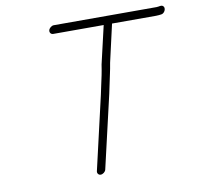

<svg xmlns="http://www.w3.org/2000/svg" viewBox="-77 -712 858 838"><g transform="rotate(-10 352.0 -293.0)"><path d="M191 -612C189 -602 196 -594 205 -594H429L390 -426C387 -408 385 -393 382 -380C376 -356 370 -321 364 -296L289 29C287 38 293 47 303 47C313 47 324 38 326 29L401 -295C407 -320 413 -355 419 -380C422 -393 425 -409 428 -427L466 -594H661C669 -594 678 -595 685 -596C700 -598 710 -621 699 -630C691 -637 682 -631 670 -631H214C205 -631 193 -622 191 -612Z"/></g></svg>

Font: Electronic
Style: SeLtIt
Weight: 300
Version: Version 1.011